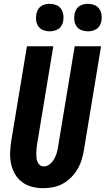

<svg xmlns="http://www.w3.org/2000/svg" viewBox="-20 -977 552 1005"><path d="M206 8Q176 8 147 0.5Q118 -7 95.5 -24Q73 -41 58.5 -66Q44 -91 38 -119.5Q32 -148 33 -178.5Q34 -209 39 -240L121 -735H259L174 -221Q172 -209 171 -197.5Q170 -186 170 -174.5Q170 -163 171 -151.5Q172 -140 176 -130Q180 -120 188.5 -113Q197 -106 209 -106Q226 -106 240.5 -117.5Q255 -129 263.5 -144.5Q272 -160 277 -176.5Q282 -193 284 -209L371 -735H509L419 -190Q415 -165 407 -139.5Q399 -114 385 -90.5Q371 -67 351.5 -47.5Q332 -28 308 -15Q284 -2 257.5 3Q231 8 206 8ZM440 -813Q423 -813 407 -819Q391 -825 381.5 -838Q372 -851 369.5 -868Q367 -885 370 -902Q372 -914 378 -925.5Q384 -937 394 -944Q404 -951 416 -954Q428 -957 440 -957Q457 -957 473 -951Q489 -945 498.5 -932Q508 -919 511 -902Q514 -885 511 -868Q509 -856 503 -844.5Q497 -833 486.5 -826Q476 -819 464 -816Q452 -813 440 -813ZM240 -813Q223 -813 207 -819Q191 -825 181.5 -838Q172 -851 169.5 -868Q167 -885 170 -902Q172 -914 178 -925.5Q184 -937 194 -944Q204 -951 216 -954Q228 -957 240 -957Q257 -957 273 -951Q289 -945 298.5 -932Q308 -919 311 -902Q314 -885 311 -868Q309 -856 303 -844.5Q297 -833 286.5 -826Q276 -819 264 -816Q252 -813 240 -813Z"/></svg>

Font: Iosevka Curly Heavy Oblique
Style: Regular
Weight: 900
Italic angle: -9°
Monospace: yes
Designer: Belleve Invis
Foundry: Belleve Invis
Version: Version 11.1.0; ttfautohint (v1.8.3)